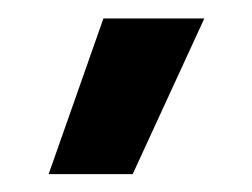

<svg xmlns="http://www.w3.org/2000/svg" viewBox="-20 -747 278 212"><path d="M33.7 -554.7H126.5L205.6 -726.6H94.2Z"/></svg>

Font: Estedad ExtraBold
Style: Regular
Weight: 800
Designer: Amin Abedi
Version: Version 7.3